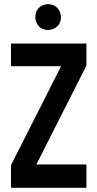

<svg xmlns="http://www.w3.org/2000/svg" viewBox="-20 -890 462 910"><path d="M147.5 -808.6Q147.5 -847.7 180.7 -864.3Q194.3 -870.1 208 -870.1Q246.1 -870.1 262.7 -835.9Q268.6 -822.3 268.6 -808.6Q268.6 -769.5 234.4 -753.9Q221.7 -748 208 -748Q168.9 -748 153.3 -782.2Q147.5 -794.9 147.5 -808.6ZM32.2 0V-107.4L269.5 -576.2H32.2V-683.6H389.6V-579.1L152.3 -110.4H389.6V0Z"/></svg>

Font: Post No Bills Colombo
Style: Bold
Weight: 800
Designer: Kosala Senevirathne, Siva Puranthara, Lasantha Premarathna, Tharique Azeez
Foundry: Mooniak
Version: Version 1.220 ; ttfautohint (v1.5)